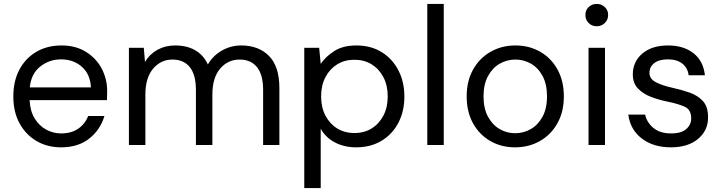

<svg xmlns="http://www.w3.org/2000/svg" viewBox="-20 -740 3685 980"><path d="M292 12Q221 12 166 -20.5Q111 -53 79.5 -111Q48 -169 48 -248Q48 -326 79 -384.5Q110 -443 165.5 -475.5Q221 -508 294 -508Q366 -508 418.5 -475.5Q471 -443 499 -390Q527 -337 527 -276Q527 -265 526.5 -254Q526 -243 526 -229H131Q134 -172 157.5 -134.5Q181 -97 216.5 -78Q252 -59 292 -59Q344 -59 379 -83Q414 -107 430 -148H513Q493 -79 436.5 -33.5Q380 12 292 12ZM292 -437Q232 -437 185.5 -400.5Q139 -364 132 -294H444Q441 -361 398 -399Q355 -437 292 -437Z M638 0V-496H714L720 -424Q744 -464 784 -486Q824 -508 874 -508Q933 -508 975.5 -484Q1018 -460 1041 -411Q1067 -456 1112.5 -482Q1158 -508 1211 -508Q1300 -508 1353 -454.5Q1406 -401 1406 -290V0H1323V-281Q1323 -358 1292 -397Q1261 -436 1203 -436Q1143 -436 1103.5 -389.5Q1064 -343 1064 -257V0H980V-281Q980 -358 949 -397Q918 -436 860 -436Q801 -436 761.5 -389.5Q722 -343 722 -257V0Z M1533 220V-496H1609L1617 -414Q1641 -450 1685.5 -479Q1730 -508 1799 -508Q1873 -508 1928 -474Q1983 -440 2013.5 -381Q2044 -322 2044 -247Q2044 -172 2013.5 -113.5Q1983 -55 1927.5 -21.5Q1872 12 1798 12Q1737 12 1689.5 -13Q1642 -38 1617 -83V220ZM1789 -61Q1839 -61 1877 -84.5Q1915 -108 1937 -150Q1959 -192 1959 -248Q1959 -304 1937 -346Q1915 -388 1877 -411.5Q1839 -435 1789 -435Q1739 -435 1701 -411.5Q1663 -388 1641 -346Q1619 -304 1619 -248Q1619 -192 1641 -150Q1663 -108 1701 -84.5Q1739 -61 1789 -61Z M2161 0V-720H2245V0Z M2609 12Q2539 12 2483 -20Q2427 -52 2394.5 -110.5Q2362 -169 2362 -248Q2362 -327 2395 -385.5Q2428 -444 2484.5 -476Q2541 -508 2611 -508Q2681 -508 2737 -476Q2793 -444 2825.5 -385.5Q2858 -327 2858 -248Q2858 -169 2825 -110.5Q2792 -52 2735.5 -20Q2679 12 2609 12ZM2609 -60Q2652 -60 2689 -81Q2726 -102 2749 -144Q2772 -186 2772 -248Q2772 -310 2749.5 -352Q2727 -394 2690 -415Q2653 -436 2611 -436Q2568 -436 2531 -415Q2494 -394 2471 -352Q2448 -310 2448 -248Q2448 -186 2471 -144Q2494 -102 2530.5 -81Q2567 -60 2609 -60Z M3026 -606Q3001 -606 2984.5 -622.5Q2968 -639 2968 -664Q2968 -688 2984.5 -704Q3001 -720 3026 -720Q3050 -720 3067 -704Q3084 -688 3084 -664Q3084 -639 3067 -622.5Q3050 -606 3026 -606ZM2984 0V-496H3068V0Z M3404 12Q3315 12 3256 -33Q3197 -78 3187 -155H3273Q3281 -116 3314.5 -87.5Q3348 -59 3405 -59Q3458 -59 3483 -81.5Q3508 -104 3508 -135Q3508 -180 3475.5 -195Q3443 -210 3384 -222Q3344 -230 3304 -245Q3264 -260 3237 -287.5Q3210 -315 3210 -360Q3210 -425 3258.5 -466.5Q3307 -508 3390 -508Q3469 -508 3519.5 -468.5Q3570 -429 3578 -356H3495Q3490 -394 3462.5 -415.5Q3435 -437 3389 -437Q3344 -437 3319.5 -418Q3295 -399 3295 -368Q3295 -338 3326.5 -321Q3358 -304 3412 -292Q3458 -282 3499.5 -267.5Q3541 -253 3567.5 -224.5Q3594 -196 3594 -142Q3595 -75 3543.5 -31.5Q3492 12 3404 12Z"/></svg>

Font: DeepMind Sans
Style: Regular
Weight: 400
Designer: Jonny Pinhorn / Modifications: Colophon Foundry
Foundry: Colophon Foundry
Version: Version 1.002; ttfautohint (v1.8.2)